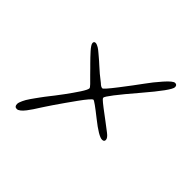

<svg xmlns="http://www.w3.org/2000/svg" viewBox="-152 -725 846 846"><g transform="rotate(45 270.5 -302.5)"><path d="M105 -467Q108 -467 111 -466Q114 -465 118 -463Q122 -461 125.5 -459Q129 -457 134 -453Q139 -449 142.5 -446Q146 -443 152 -438Q158 -433 162 -429.5Q166 -426 173 -420Q180 -414 184 -410Q213 -383 246 -358Q258 -346 267 -346Q273 -346 315 -400.5Q357 -455 383 -491Q405 -522 435 -556Q465 -590 477 -590Q490 -590 490 -576Q490 -556 400 -451Q299 -333 299 -320Q299 -317 304 -312Q311 -305 332.5 -288.5Q354 -272 381 -252Q408 -232 419 -223Q439 -208 439 -196Q439 -185 426 -185Q405 -185 343.5 -234Q282 -283 275 -283Q271 -283 258.5 -268.5Q246 -254 228.5 -229.5Q211 -205 196.5 -184.5Q182 -164 165 -139Q148 -114 147 -112Q144 -108 134.5 -93Q125 -78 117.5 -66.5Q110 -55 100 -42Q90 -29 81 -22Q72 -15 65 -15Q50 -15 50 -32Q50 -37 52 -43Q54 -49 57.5 -56.5Q61 -64 65 -71Q69 -78 76 -88Q83 -98 88 -105Q93 -112 101 -123Q109 -134 114 -140.5Q119 -147 128 -158.5Q137 -170 141 -175Q143 -177 167 -209.5Q191 -242 209 -269.5Q227 -297 227 -306Q227 -310 216 -321.5Q205 -333 188 -349.5Q171 -366 167 -371Q164 -374 153.5 -384.5Q143 -395 134 -404.5Q125 -414 115.5 -424.5Q106 -435 100.5 -443.5Q95 -452 95 -457Q95 -467 105 -467Z"/></g></svg>

Font: Henny Penny
Style: Regular
Weight: 400
Designer: Olga Umpeleva
Foundry: Brownfox
Version: Version 1.001